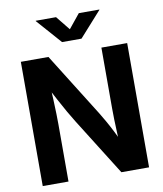

<svg xmlns="http://www.w3.org/2000/svg" viewBox="-100 -1026 941 1107"><g transform="rotate(-10 371.0 -473.0)"><path d="M59.6 0V-727.5H221.2L453.1 -356.9Q466.8 -335 484.1 -304.4Q501.5 -273.9 520 -237.3Q538.6 -200.7 556.2 -161.6L540 -140.1Q537.6 -176.3 535.4 -220.7Q533.2 -265.1 532.2 -305.9Q531.2 -346.7 531.2 -372.1V-727.5H682.1V0H520L309.6 -335.4Q292 -363.8 272 -398.4Q252 -433.1 229 -476.3Q206.1 -519.5 178.2 -572.3L201.2 -582Q204.6 -528.8 206.5 -481Q208.5 -433.1 209.5 -395.8Q210.4 -358.4 210.4 -335.9V0ZM304.2 -945.8 370.6 -863.3 437.5 -945.8H557.6V-943.8L427.2 -798.3H313.5L185.1 -943.8V-945.8Z"/></g></svg>

Font: Inter 24pt
Style: Bold
Weight: 700
Designer: Rasmus Andersson
Foundry: rsms
Version: Version 4.001;git-66647c0bb